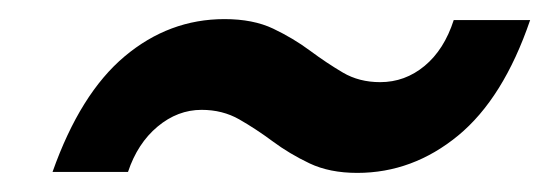

<svg xmlns="http://www.w3.org/2000/svg" viewBox="-20 -420 584 201"><path d="M354 -239Q325 -239 304 -249Q283 -259 265.5 -272Q248 -285 230.5 -295Q213 -305 191 -305Q166 -305 145 -287.5Q124 -270 114 -240H35Q64 -322 110.5 -361Q157 -400 215 -400Q245 -400 266 -390Q287 -380 304.5 -367Q322 -354 339 -344Q356 -334 378 -334Q404 -334 424.5 -351Q445 -368 455 -399H535Q507 -317 459.5 -278Q412 -239 354 -239Z"/></svg>

Font: DeepMind Sans Medium
Style: Italic
Weight: 500
Italic angle: -10°
Designer: Jonny Pinhorn / Modifications: Colophon Foundry
Foundry: Colophon Foundry
Version: Version 1.002; ttfautohint (v1.8.2)